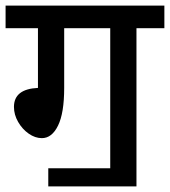

<svg xmlns="http://www.w3.org/2000/svg" viewBox="-30 -668 609 688"><path d="M559 -567H459V0H143V-65H365V-567H200V-353Q200 -263 178 -218Q156 -173 120 -173Q96 -173 73 -189Q50 -205 35 -231Q20 -257 20 -285Q20 -349 106 -353V-567H-10V-648H559Z"/></svg>

Font: Madhuban
Style: Regular
Weight: 400
Designer: jaikishan Patel
Foundry: MagicType
Version: Version 1.000